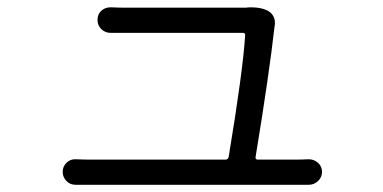

<svg xmlns="http://www.w3.org/2000/svg" viewBox="-20 -517 1040 522"><path d="M674.8 -89.8Q673.8 -83 681.6 -83H779.3Q797.9 -83 819.3 -84Q834 -84 844.7 -74.2Q855.5 -64.5 855.5 -49.8Q855.5 -35.2 844.7 -24.9Q834 -14.6 819.3 -14.6Q805.7 -14.6 782.2 -14.6H230.5Q210 -14.6 186.5 -14.6Q186.5 -14.6 185.5 -14.6Q170.9 -14.6 161.1 -24.4Q150.4 -35.2 150.4 -49.8Q150.4 -64.5 161.1 -74.7Q171.9 -85 186.5 -84Q210 -83 230.5 -83H592.8Q599.6 -83 601.6 -89.8Q640.6 -325.2 646.5 -420.9Q647.5 -427.7 639.6 -427.7H322.3Q301.8 -427.7 283.2 -427.7Q267.6 -426.8 256.3 -437Q245.1 -447.3 245.1 -462.9Q245.1 -478.5 255.9 -488.3Q266.6 -497.1 280.3 -497.1Q281.2 -497.1 283.2 -497.1Q302.7 -496.1 321.3 -496.1H632.8Q640.6 -496.1 648.4 -496.1Q655.3 -497.1 662.1 -497.1Q688.5 -497.1 705.1 -489.3Q727.5 -478.5 727.5 -454.1Q727.5 -450.2 726.6 -446.3Q711.9 -315.4 674.8 -89.8Z"/></svg>

Font: Gen Jyuu Gothic Normal
Style: Regular
Weight: 300
Designer: [Source Han Sans]
Ryoko NISHIZUKA  (kana & ideographs); Paul D. Hunt (Latin, Greek & Cyrillic); Wenlong ZHANG  (bopomofo
Version: Version 1.002.20150607